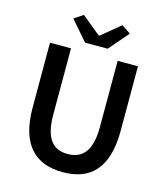

<svg xmlns="http://www.w3.org/2000/svg" viewBox="-125 -944 905 1050"><g transform="rotate(15 328.0 -418.5)"><path d="M329 12C482 12 577 -73 577 -288V-654H462V-279C462 -138 408 -91 329 -91C250 -91 198 -138 198 -279V-654H79V-288C79 -73 176 12 329 12ZM264 -704H392L488 -815L437 -849L330 -761H326L219 -849L168 -815Z"/></g></svg>

Font: Source Sans Pro Semibold
Style: Regular
Weight: 600
Designer: Paul D. Hunt
Foundry: Adobe Systems Incorporated
Version: Version 3.006;hotconv 1.0.111;makeotfexe 2.5.65597